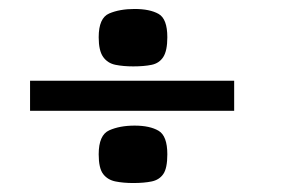

<svg xmlns="http://www.w3.org/2000/svg" viewBox="-20 -404 642 428"><path d="M47 -224H502V-157H47ZM200 -60Q200 -103 223.5 -113.5Q247 -124 280 -124Q314 -124 333.5 -112.5Q353 -101 353 -60Q353 -29 344 -16Q335 -3 318 0.5Q301 4 277 4Q255 4 237.5 0.5Q220 -3 210 -16Q200 -29 200 -60ZM200 -321Q200 -364 223.5 -374Q247 -384 280 -384Q314 -384 333.5 -373Q353 -362 353 -321Q353 -291 344 -277Q335 -263 318 -259.5Q301 -256 277 -256Q255 -256 237.5 -259.5Q220 -263 210 -277Q200 -291 200 -321Z"/></svg>

Font: Genos Thin Black
Style: Regular
Weight: 900
Version: Version 1.010